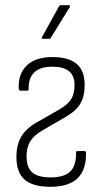

<svg xmlns="http://www.w3.org/2000/svg" viewBox="-20 -709 395 737"><path d="M173 8Q106 8 74.5 -19.5Q43 -47 43 -107Q43 -152 61 -183.5Q79 -215 119 -238L208 -289Q242 -309 254 -329.5Q266 -350 266 -384Q266 -453 181 -453Q134 -453 111.5 -431Q89 -409 90 -369Q90 -361 86 -361H58Q53 -361 52 -368Q49 -425 82.5 -457.5Q116 -490 182 -490Q243 -490 274 -464Q305 -438 305 -383Q305 -339 288 -310.5Q271 -282 230 -259L142 -208Q110 -189 96 -166.5Q82 -144 82 -108Q82 -66 104 -47Q126 -28 174 -28Q227 -28 250 -51Q273 -74 272 -123Q272 -129 276 -129H305Q310 -129 310 -123Q312 -59 278.5 -25.5Q245 8 173 8ZM144 -560Q138 -560 141 -566L206 -684Q209 -689 213 -689H244Q248 -689 248.5 -687Q249 -685 248 -682L175 -564Q174 -560 168 -560Z"/></svg>

Font: Sofia Sans Condensed ExtraLight
Style: Regular
Weight: 250
Version: Version 4.100